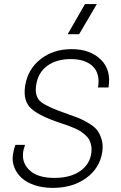

<svg xmlns="http://www.w3.org/2000/svg" viewBox="-20 -912 594 942"><path d="M238.8 9.8Q189 9.8 149.2 -3.7Q109.4 -17.1 85.4 -39.6Q61.5 -62 50.3 -90.8Q39.1 -119.6 43 -150.9Q46.4 -175.3 55.2 -201.2H103Q94.2 -177.7 92.8 -158.2Q88.9 -108.4 128.4 -73.7Q168 -39.1 247.1 -39.1Q324.7 -39.1 372.8 -72.3Q420.9 -105.5 428.2 -162.1Q430.7 -181.2 427.5 -197.5Q424.3 -213.9 418 -226.1Q411.6 -238.3 398.7 -249.5Q385.7 -260.7 374.8 -268.1Q363.8 -275.4 344.7 -283.4Q325.7 -291.5 313.7 -295.9Q301.8 -300.3 280.8 -307.1Q176.8 -340.8 134.5 -377.9Q92.3 -415 103 -488.8Q115.2 -571.3 178.2 -621.1Q241.2 -670.9 331.1 -670.9Q422.4 -670.9 474.6 -619.6Q526.9 -568.4 512.2 -482.9H460.9Q472.2 -549.8 435.8 -585.9Q399.4 -622.1 327.1 -622.1Q256.8 -622.1 211.4 -588.6Q166 -555.2 157.2 -493.2Q148.9 -436.5 182.4 -410.9Q215.8 -385.3 311 -353Q344.7 -341.3 363.8 -333.7Q382.8 -326.2 411.4 -309.8Q439.9 -293.5 454.3 -276.1Q468.8 -258.8 477.8 -230.5Q486.8 -202.1 481.9 -168Q470.7 -88.4 404.1 -39.3Q337.4 9.8 238.8 9.8ZM312 -744.1 397 -892.1H455.1L368.2 -744.1Z"/></svg>

Font: Human Sans Light
Style: Italic
Weight: 300
Italic angle: -8°
Designer: Tim Radville
Foundry: Continuum
Version: Version 1.000;FEAKit 1.0